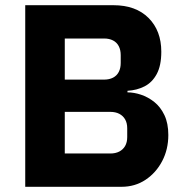

<svg xmlns="http://www.w3.org/2000/svg" viewBox="-20 -718 707 738"><path d="M77 0V-698H416Q502 -698 551 -649Q600 -600 600 -519Q600 -466 582.5 -433.5Q565 -401 535.5 -386Q506 -371 470 -369V-363Q495 -363 522 -354Q549 -345 573 -326Q597 -307 612 -275.5Q627 -244 627 -199Q627 -144 603.5 -99Q580 -54 539.5 -27Q499 0 447 0ZM229 -288V-128H404Q424 -128 438.5 -135.5Q453 -143 461 -157Q469 -171 469 -191V-225Q469 -245 461 -259Q453 -273 438.5 -280.5Q424 -288 404 -288ZM229 -570V-412H380Q400 -412 414.5 -419.5Q429 -427 436.5 -441.5Q444 -456 444 -476V-506Q444 -526 436.5 -540.5Q429 -555 414.5 -562.5Q400 -570 380 -570Z"/></svg>

Font: IBM Plex Sans
Style: Regular
Weight: 400
Designer: Mike Abbink, Paul van der Laan, Pieter van Rosmalen
Foundry: Bold Monday
Version: Version 3.201